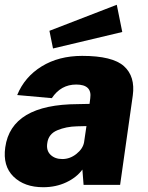

<svg xmlns="http://www.w3.org/2000/svg" viewBox="-27 -774 618 804"><path d="M-5 -157Q20 -337 299 -338L348 -339L351 -363Q359 -420 292 -420Q228 -420 190 -363L45 -376Q76 -452 147.5 -496Q219 -540 317 -540Q444 -540 492 -497Q540 -454 529 -374L476 0H323L318 -64Q294 -31 250.5 -10.5Q207 10 154 10Q75 10 29.5 -34.5Q-16 -79 -5 -157ZM325 -178 335 -246 295 -245Q250 -244 213 -228.5Q176 -213 171 -175Q166 -144 184.5 -126Q203 -108 234 -108Q266 -108 293 -129.5Q320 -151 325 -178ZM485 -640 195 -571 180 -645 462 -754Z"/></svg>

Font: Morrison ExtraBold
Style: Regular
Weight: 800
Designer: Pablo Impallari, Rodrigo Fuenzalida (Modified by Dan O. Williams)
Version: Version 0.03;June 6, 2019;FontCreator 11.5.0.2425 64-bit; tt